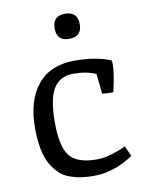

<svg xmlns="http://www.w3.org/2000/svg" viewBox="-80 -737 615 809"><g transform="rotate(-10 227.5 -333.0)"><path d="M253.9 -572.3Q200.7 -572.3 200.7 -625.5Q200.7 -679.7 253.9 -679.7Q308.1 -679.7 308.1 -625.5Q308.1 -572.3 253.9 -572.3ZM46.4 -227.1Q46.4 -344.7 100.8 -411.4Q155.3 -478 259.8 -478Q353.5 -478 415 -451.2Q418.9 -407.7 397.5 -318.4Q368.2 -318.4 350.1 -320.8L341.3 -406.2Q302.7 -424.8 243.7 -424.8Q188 -424.8 160.4 -381.3Q132.8 -337.9 132.8 -235.4Q132.8 -131.3 165 -91.6Q197.3 -51.8 280.8 -51.8Q297.4 -51.8 315.7 -55.2Q334 -58.6 349.1 -63.5Q364.3 -68.4 376.5 -73Q388.7 -77.6 397 -81.5L405.3 -85.4L425.8 -41.5Q344.2 14.2 255.4 14.2Q225.6 14.2 202.1 10.7Q178.7 7.3 153.6 -1.7Q128.4 -10.7 110.1 -28.1Q91.8 -45.4 76.9 -71.3Q62 -97.2 54.2 -136.7Q46.4 -176.3 46.4 -227.1Z"/></g></svg>

Font: Fjord
Style: One
Weight: 400
Designer: Viktoriya Grabowska
Foundry: Viktoriya Grabowska
Version: Version 1.002